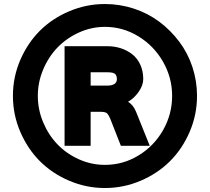

<svg xmlns="http://www.w3.org/2000/svg" viewBox="-20 -882 1054 964"><path d="M566.9 -484.9Q566.9 -502.9 557.4 -511Q547.9 -519 522 -519H435.1V-452.1H517.1Q566.9 -452.1 566.9 -484.9ZM663.1 -320.8 731.9 -149.9H586.9L534.2 -284.2Q524.4 -307.6 515.9 -314.2Q507.3 -320.8 481 -320.8H435.1V-149.9H304.2V-649.9H522Q555.7 -649.9 586.9 -639.6Q618.2 -629.4 643.6 -609.9Q668.9 -590.3 684.1 -557.9Q699.2 -525.4 699.2 -484.9Q699.2 -453.6 676 -420.7Q652.8 -387.7 623 -371.1Q649.4 -355 663.1 -320.8ZM844.2 -400.9Q844.2 -492.2 798.6 -572Q752.9 -651.9 675 -699.5Q597.2 -747.1 506.8 -747.1Q439 -747.1 376.5 -718.8Q314 -690.4 268.8 -643.6Q223.6 -596.7 196.8 -533Q169.9 -469.2 169.9 -400.9Q169.9 -332 196.5 -268.3Q223.1 -204.6 268.3 -157.5Q313.5 -110.4 376 -82.3Q438.5 -54.2 506.8 -54.2Q598.1 -54.2 676 -101.8Q753.9 -149.4 799.1 -229.2Q844.2 -309.1 844.2 -400.9ZM969.2 -400.9Q969.2 -306.6 932.6 -220.9Q896 -135.3 834 -73.2Q772 -11.2 686.3 25.4Q600.6 62 506.8 62Q413.1 62 327.4 25.4Q241.7 -11.2 179.9 -73.2Q118.2 -135.3 81.5 -220.9Q44.9 -306.6 44.9 -400.9Q44.9 -494.6 81.5 -580.1Q118.2 -665.5 179.9 -727.3Q241.7 -789.1 327.4 -825.4Q413.1 -861.8 506.8 -861.8Q582 -861.8 652.6 -838.6Q723.1 -815.4 780 -772.7Q836.9 -730 879.6 -673.3Q922.4 -616.7 945.8 -546.4Q969.2 -476.1 969.2 -400.9Z"/></svg>

Font: Sinkin Sans 900 X Black
Style: Regular
Weight: 950
Designer: Keith Bates
Foundry: K-Type
Version: Sinkin Sans (version 1.0)  by Keith Bates   •   © 2014   www